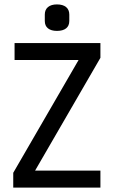

<svg xmlns="http://www.w3.org/2000/svg" viewBox="-20 -850 520 870"><path d="M435 -655V-588L139 -77H435V0H40V-67L336 -578H46V-655ZM294 -784V-755Q294 -733 279.5 -721.5Q265 -710 238 -710Q212 -710 197.5 -721.5Q183 -733 183 -755V-784Q183 -806 197.5 -818Q212 -830 238 -830Q265 -830 279.5 -818Q294 -806 294 -784Z"/></svg>

Font: Ropa Sans
Style: Regular
Weight: 400
Designer: Botio Nikoltchev
Foundry: Botio Nikoltchev
Version: Version 1.100